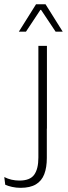

<svg xmlns="http://www.w3.org/2000/svg" viewBox="-84 -701 318 898"><path d="M95.5 -99.5V-486.5H135.5V-99.5ZM12 177.5Q-8.5 177.5 -27.5 173.2Q-46.5 169 -59.5 163L-64 127Q-47.5 135.5 -29.8 139.5Q-12 143.5 7 143.5Q56.5 143.5 76 116.2Q95.5 89 95.5 36V-150.5H135V38Q135 82.5 123 113.8Q111 145 84 161.2Q57 177.5 12 177.5ZM84.5 -681H129L209 -553.5V-553H176L108 -655H105L37.5 -553H4.5V-553.5Z"/></svg>

Font: Anek Latin Medium ExtraLight
Style: Regular
Weight: 250
Version: Version 1.003